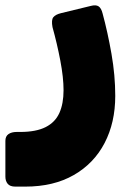

<svg xmlns="http://www.w3.org/2000/svg" viewBox="-67 -437 478 713"><path d="M-10 256Q-30 256 -38.5 245.5Q-47 235 -47 219V86Q-47 69 -35.5 61Q-24 53 -5 53H8Q67 53 102.5 35Q138 17 153.5 -17.5Q169 -52 169 -102Q169 -149 157 -212Q145 -275 128 -336Q123 -363 131 -373Q139 -383 159 -388L270 -415Q289 -420 299 -413.5Q309 -407 314 -387Q333 -317 347 -237Q361 -157 361 -81Q361 18 321.5 94Q282 170 207 213Q132 256 27 256Z"/></svg>

Font: Rubik Black
Style: Regular
Weight: 900
Designer: Hubert and Fischer
Foundry: Hubert and Fischer
Version: Version 2.300;gftools[0.9.30]